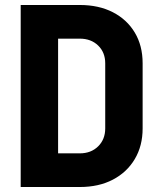

<svg xmlns="http://www.w3.org/2000/svg" viewBox="-20 -750 640 770"><path d="M63 0V-730H300Q376 -730 432.5 -701Q489 -672 520.5 -619.5Q552 -567 552 -496V-235Q552 -165 520.5 -112Q489 -59 432.5 -29.5Q376 0 300 0ZM213 -135H300Q345 -135 373.5 -163Q402 -191 402 -235V-496Q402 -540 373.5 -567.5Q345 -595 300 -595H213Z"/></svg>

Font: JetBrains Mono NL ExtraBold
Style: Regular
Weight: 800
Designer: Philipp Nurullin, Konstantin Bulenkov
Foundry: JetBrains
Version: Version 2.304; ttfautohint (v1.8.4.7-5d5b)